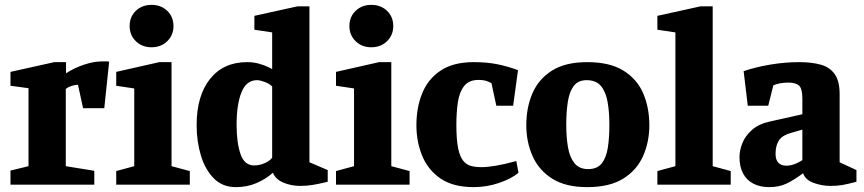

<svg xmlns="http://www.w3.org/2000/svg" viewBox="-20 -758 3546 788"><path d="M23 0V-58L97 -76V-396L23 -406V-463L203 -503H251V-457Q284 -479 324.5 -492.5Q365 -506 398 -506Q403 -506 413.5 -506Q424 -506 428 -505L408 -314H321L300 -410Q288 -410 274 -405.5Q260 -401 250 -393V-76L367 -57V0Z M457 0V-56L531 -76V-395L457 -406V-463L634 -503H684V-76L759 -56V0ZM602 -564Q563 -564 537.5 -589Q512 -614 512 -651Q512 -689 537.5 -713.5Q563 -738 602 -738Q641 -738 666.5 -713.5Q692 -689 692 -651Q692 -614 666.5 -589Q641 -564 602 -564Z M948 10Q893 10 857.5 -26Q822 -62 804.5 -120Q787 -178 787 -244Q787 -365 842 -434Q897 -503 994 -503Q1021 -503 1043.5 -496.5Q1066 -490 1080.5 -483Q1095 -476 1097 -474V-625L1024 -636V-693L1201 -732H1250V-92L1325 -60V-12Q1288 -3 1263 1Q1238 5 1212 5Q1175 5 1143 -8.5Q1111 -22 1100 -49Q1071 -23 1032.5 -6.5Q994 10 948 10ZM1023 -79Q1046 -79 1067.5 -89Q1089 -99 1097 -111V-403Q1087 -414 1067 -421.5Q1047 -429 1035 -429Q991 -429 971 -379Q951 -329 951 -246Q951 -173 967 -126Q983 -79 1023 -79Z M1359 0V-56L1433 -76V-395L1359 -406V-463L1536 -503H1586V-76L1661 -56V0ZM1504 -564Q1465 -564 1439.5 -589Q1414 -614 1414 -651Q1414 -689 1439.5 -713.5Q1465 -738 1504 -738Q1543 -738 1568.5 -713.5Q1594 -689 1594 -651Q1594 -614 1568.5 -589Q1543 -564 1504 -564Z M1924 10Q1840 10 1788.5 -25Q1737 -60 1713 -118Q1689 -176 1689 -244Q1689 -316 1712.5 -374.5Q1736 -433 1788 -468Q1840 -503 1924 -503Q1978 -503 2020.5 -494.5Q2063 -486 2106 -470L2086 -324H2017L1997 -417Q1981 -425 1970 -427.5Q1959 -430 1944 -430Q1904 -430 1884.5 -404.5Q1865 -379 1859 -337.5Q1853 -296 1853 -246Q1853 -186 1860 -151Q1867 -116 1880.5 -99Q1894 -82 1913 -77Q1932 -72 1956 -72Q1979 -72 2013 -77.5Q2047 -83 2099 -97L2108 -49Q2080 -25 2029 -7.5Q1978 10 1924 10Z M2390 10Q2301 10 2246 -25Q2191 -60 2165.5 -118Q2140 -176 2140 -244Q2140 -316 2165 -374.5Q2190 -433 2245 -468Q2300 -503 2390 -503Q2483 -503 2539 -468Q2595 -433 2620 -374.5Q2645 -316 2645 -244Q2645 -176 2619.5 -118Q2594 -60 2538 -25Q2482 10 2390 10ZM2394 -64Q2432 -64 2450.5 -88.5Q2469 -113 2475 -154Q2481 -195 2481 -246Q2481 -299 2473.5 -340.5Q2466 -382 2446 -405.5Q2426 -429 2388 -429Q2353 -429 2335 -405.5Q2317 -382 2310.5 -340.5Q2304 -299 2304 -246Q2304 -195 2311 -154Q2318 -113 2337.5 -88.5Q2357 -64 2394 -64Z M2678 0V-56L2752 -76V-625L2678 -636V-693L2855 -732H2905V-76L2979 -56V0Z M3137 10Q3099 10 3071.5 -4.5Q3044 -19 3029.5 -46.5Q3015 -74 3015 -113Q3015 -141 3027 -171Q3039 -201 3067 -225.5Q3095 -250 3143 -260L3273 -289V-354Q3273 -395 3259 -407Q3245 -419 3217 -419Q3196 -419 3181 -416Q3166 -413 3154 -408L3133 -324H3049L3032 -466Q3082 -483 3142 -493Q3202 -503 3260 -503Q3312 -503 3349 -492.5Q3386 -482 3406 -453.5Q3426 -425 3426 -372V-92L3495 -60V-12Q3457 -2 3436.5 1.5Q3416 5 3388 5Q3353 5 3319 -7.5Q3285 -20 3276 -47Q3240 -20 3209 -5Q3178 10 3137 10ZM3207 -78Q3226 -78 3245 -86Q3264 -94 3273 -101V-226L3228 -213Q3191 -203 3177 -182Q3163 -161 3163 -127Q3163 -102 3174.5 -90Q3186 -78 3207 -78Z"/></svg>

Font: Manuale ExtraBold
Style: Regular
Weight: 800
Version: Version 1.002